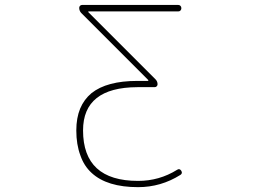

<svg xmlns="http://www.w3.org/2000/svg" viewBox="-20 -773 1040 780"><path d="M541 -12.7Q415 -12.7 352.5 -70.3Q321.3 -98.6 306.6 -141.6Q290 -185.5 290 -243.2Q290 -293.9 305.7 -332Q321.3 -369.1 351.6 -394.5Q414.1 -444.3 538.1 -444.3H581.1Q582 -444.3 582.5 -445.8Q583 -447.3 582 -448.2L309.6 -720.7Q301.8 -729.5 301.8 -741.2Q301.8 -746.1 305.2 -749.5Q308.6 -752.9 313.5 -752.9H704.1Q710 -752.9 713.4 -749Q716.8 -745.1 716.8 -739.7Q716.8 -734.4 713.4 -730.5Q710 -726.6 704.1 -726.6H339.8Q338.9 -726.6 338.4 -725.6Q337.9 -724.6 338.9 -723.6L611.3 -451.2Q620.1 -442.4 620.1 -430.7Q620.1 -425.8 616.7 -422.4Q613.3 -418.9 608.4 -418.9H538.1Q317.4 -418 317.4 -243.2Q317.4 -38.1 541 -38.1Q627 -38.1 699.2 -83Q709 -89.8 715.8 -80.1Q718.8 -75.2 718.8 -72.3Q718.8 -66.4 712.9 -62.5Q633.8 -12.7 541 -12.7Z"/></svg>

Font: Rounded-X Mgen+ 1mn thin
Style: Regular
Weight: 100
Designer: [Source Han Sans]
Ryoko NISHIZUKA  (kana & ideographs); Paul D. Hunt (Latin, Greek & Cyrillic); Wenlong ZHANG  (bopomofo
Version: Version 1.059.20150602